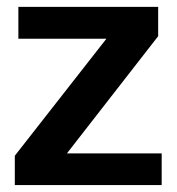

<svg xmlns="http://www.w3.org/2000/svg" viewBox="-20 -536 512 556"><path d="M448.2 0H22.9V-85L288.1 -423.8H33.2V-516.1H438V-431.2L173.8 -91.8H448.2Z"/></svg>

Font: Creato Display
Style: Bold
Weight: 700
Version: Version 1.000